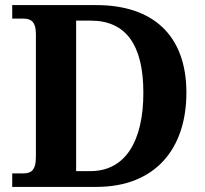

<svg xmlns="http://www.w3.org/2000/svg" viewBox="-20 -734 807 754"><path d="M28 0H358C591 0 712 -151 712 -370C712 -597 579 -714 358 -714H28V-661H70C98 -661 121 -653 121 -600V-118C121 -61 99 -53 70 -53H28ZM335 -62H279V-653H336C472 -653 543 -561 543 -370C543 -179 472 -62 335 -62Z"/></svg>

Font: Noto Nastaliq Urdu
Style: Bold
Weight: 700
Designer: Monotype Design Team (Patrick Giasson: type design, Kamal Mansour: OpenType code, Glenda Bellarosa). Updated by Simon Co
Foundry: Monotype Imaging Inc., Simon Cozens
Version: Version 3.009